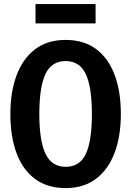

<svg xmlns="http://www.w3.org/2000/svg" viewBox="-20 -924 655 959"><path d="M583.6 -354.9Q583.6 -243.6 552.3 -160.5Q521 -77.4 459.7 -31Q398.5 15.4 307.7 15.4Q216.9 15.4 155.6 -29.7Q94.4 -74.9 63.1 -157.9Q31.8 -241 31.8 -354.4Q31.8 -465.1 63.1 -548.5Q94.4 -631.8 155.6 -678.2Q216.9 -724.6 307.7 -724.6Q398.5 -724.6 459.7 -679.2Q521 -633.8 552.3 -550.8Q583.6 -467.7 583.6 -354.9ZM439 -354.9Q439 -489.2 408.5 -554.1Q377.9 -619 307.7 -619Q237.4 -619 206.9 -553.8Q176.4 -488.7 176.4 -354.4Q176.4 -219.5 207.7 -155.1Q239 -90.8 307.7 -90.8Q379 -90.8 409 -155.9Q439 -221 439 -354.9ZM457.4 -807.2H157.4V-903.6H457.4Z"/></svg>

Font: Fira Code SemiBold
Style: Regular
Weight: 600
Designer: Carrois Corporate, Edenspiekermann AG, Nikita Prokopov
Foundry: Carrois Corporate, Edenspiekermann AG, Nikita Prokopov
Version: Version 6.002